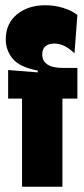

<svg xmlns="http://www.w3.org/2000/svg" viewBox="-20 -712 322 732"><path d="M64 -336H11V-445L124 -436V-443Q55 -456 28.5 -488Q2 -520 2 -562Q2 -622 44.5 -657Q87 -692 153 -692Q188 -692 220.5 -682Q253 -672 275 -655L264 -509Q241 -530 223 -538Q205 -546 188 -546Q165 -546 153 -535.5Q141 -525 141 -505Q141 -483 154 -471.5Q167 -460 184.5 -456.5Q202 -453 220 -453H275V-336H218V0H64Z"/></svg>

Font: Bricolage Grotesque 96pt Condensed ExBd
Style: Regular
Weight: 800
Width: 3
Designer: Mathieu Triay
Foundry: Atelier Triay
Version: Version 1.001;Glyphs 3.2 (3207)